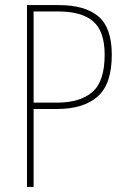

<svg xmlns="http://www.w3.org/2000/svg" viewBox="-20 -734 503 754"><path d="M86 -714V0H112V-306H204Q308 -306 363.5 -355Q419 -404 419 -519Q419 -625 366.5 -669.5Q314 -714 211 -714ZM391 -519Q391 -414 342.5 -372.5Q294 -331 205 -331H112V-689H208Q301 -689 346 -650Q391 -611 391 -519Z"/></svg>

Font: Noto Sans Display SemiCondensed Thin
Style: Regular
Weight: 250
Width: 4
Designer: Monotype Design team
Foundry: Monotype Imaging Inc.
Version: 1.000